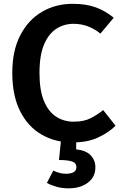

<svg xmlns="http://www.w3.org/2000/svg" viewBox="-20 -745 655 1025"><path d="M367.2 -724.6Q441 -724.6 492.3 -705.4Q543.6 -686.2 587.2 -650.3L515.9 -565.6Q485.1 -590.8 449.2 -604.4Q413.3 -617.9 372.3 -617.9Q322.6 -617.9 281.3 -591.8Q240 -565.6 215.4 -507.9Q190.8 -450.3 190.8 -355.9Q190.8 -263.1 214.6 -205.9Q238.5 -148.7 279.7 -122.1Q321 -95.4 373.3 -95.4Q428.7 -95.4 465.4 -114.6Q502.1 -133.8 530.8 -157.4L596.9 -73.8Q559.5 -36.9 503.3 -10.8Q447.2 15.4 367.2 15.4Q274.4 15.4 201.5 -26.9Q128.7 -69.2 87.2 -152.1Q45.6 -234.9 45.6 -355.9Q45.6 -474.9 88.5 -557.2Q131.3 -639.5 204.4 -682.1Q277.4 -724.6 367.2 -724.6ZM387.7 147.2Q387.7 124.1 363.8 116.7Q340 109.2 294.9 109.2L307.7 -16.4H386.7V52.3Q439.5 57.9 464.4 84.4Q489.2 110.8 489.2 148.2Q489.2 200 449 230.3Q408.7 260.5 346.2 260.5Q311.3 260.5 281 251.8Q250.8 243.1 230.3 231.3L264.6 165.6Q279.5 173.3 296.9 177.9Q314.4 182.6 331.3 182.6Q356.9 182.6 372.3 174.6Q387.7 166.7 387.7 147.2Z"/></svg>

Font: Fira Code SemiBold
Style: Regular
Weight: 600
Designer: Carrois Corporate, Edenspiekermann AG, Nikita Prokopov
Foundry: Carrois Corporate, Edenspiekermann AG, Nikita Prokopov
Version: Version 6.002